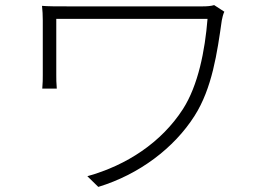

<svg xmlns="http://www.w3.org/2000/svg" viewBox="-20 -711 1040 754"><path d="M861 -665 821 -691C809 -687 791 -686 777 -686C729 -686 272 -686 242 -686C201 -686 169 -686 145 -688C147 -669 148 -652 148 -631C148 -592 148 -443 148 -416C148 -402 148 -384 146 -363H203C201 -384 201 -402 201 -416C201 -443 201 -609 201 -637C272 -637 742 -637 795 -637C785 -512 758 -375 698 -282C614 -152 478 -62 323 -19L366 23C527 -26 664 -130 744 -256C813 -364 833 -504 851 -631C852 -638 857 -658 861 -665Z"/></svg>

Font: Noto Sans CJK SC Light
Style: Regular
Weight: 300
Designer: Ryoko NISHIZUKA 西塚涼子 (kana, bopomofo & ideographs); Paul D. Hunt (Latin, Greek & Cyrillic); Sandoll Communications 산돌커뮤니
Foundry: Adobe
Version: Version 2.004;hotconv 1.0.118;makeotfexe 2.5.65603